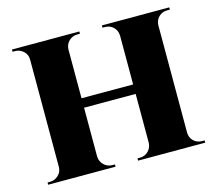

<svg xmlns="http://www.w3.org/2000/svg" viewBox="-89 -712 931 823"><g transform="rotate(-15 376.0 -300.0)"><path d="M661 -600V0H491V-600ZM262 -600V0H92V-600ZM499 -321V-279H254V-321ZM95 -62V0H28V-10Q28 -10 33 -10Q38 -10 39 -10Q60 -10 76 -25Q92 -40 92 -62ZM260 -62H262Q263 -40 278.5 -25Q294 -10 316 -10Q316 -10 321.5 -10Q327 -10 327 -10V0H260ZM260 -538V-600H327V-590Q327 -590 321.5 -590Q316 -590 316 -590Q294 -590 278.5 -575.5Q263 -561 262 -538ZM95 -538H92Q92 -561 76 -575.5Q60 -590 39 -590Q38 -590 33 -590Q28 -590 28 -590V-600H95ZM493 -62V0H427V-10Q427 -10 432 -10Q437 -10 437 -10Q460 -10 475 -25Q490 -40 491 -62ZM658 -62H661Q661 -40 676 -25Q691 -10 714 -10Q714 -10 719.5 -10Q725 -10 725 -10V0H658ZM658 -538V-600H726V-590Q726 -590 720.5 -590Q715 -590 715 -590Q692 -590 677 -575.5Q662 -561 661 -538ZM493 -538H491Q490 -561 475 -575.5Q460 -590 437 -590Q437 -590 432 -590Q427 -590 427 -590V-600H493Z"/></g></svg>

Font: Cinzel ExtraBold
Style: Regular
Weight: 800
Designer: Natanael Gama
Version: Version 2.000